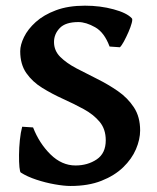

<svg xmlns="http://www.w3.org/2000/svg" viewBox="-20 -628 541 663"><path d="M394 -464.8 358.4 -467.3Q340.3 -516.1 308.6 -533.9Q276.9 -551.8 250.5 -551.8Q206.1 -551.8 186.3 -531Q166.5 -510.3 166.5 -482.9Q166.5 -453.1 188 -431.6Q209.5 -410.2 243.4 -392.3Q277.3 -374.5 315.2 -355.7Q353 -336.9 387 -313.5Q420.9 -290 442.4 -257.3Q463.9 -224.6 463.9 -177.7Q463.9 -146.5 449.5 -112.8Q435.1 -79.1 405.3 -50.3Q375.5 -21.5 330.3 -3.7Q285.2 14.2 223.6 14.2Q201.2 14.2 169.2 8.5Q137.2 2.9 105.5 -7.6Q73.7 -18.1 51.8 -32.2Q48.8 -33.7 47.1 -51Q45.4 -68.4 45.7 -93.3Q45.9 -118.2 48.6 -144.5Q51.3 -170.9 56.6 -190.4L94.2 -188Q115.7 -132.8 154.5 -94.7Q193.4 -56.6 240.7 -56.6Q282.7 -56.6 314 -77.6Q345.2 -98.6 345.2 -143.6Q345.2 -182.1 324 -207.5Q302.7 -232.9 269 -251.2Q235.4 -269.5 197.5 -286.6Q159.7 -303.7 126 -324.5Q92.3 -345.2 71 -375.5Q49.8 -405.8 49.8 -451.2Q49.8 -473.1 63 -500.2Q76.2 -527.3 103.5 -552Q130.9 -576.7 173.1 -592.5Q215.3 -608.4 273.4 -608.4Q326.2 -608.4 372.1 -595.9Q418 -583.5 435.1 -564.9Q438.5 -562 434.8 -548.3Q431.2 -534.7 423.6 -517.3Q416 -500 408 -485.1Q399.9 -470.2 394 -464.8Z"/></svg>

Font: Namdhinggo ExtraBold
Style: Regular
Weight: 800
Designer: Victor Gaultney
Foundry: SIL International
Version: Version 3.001